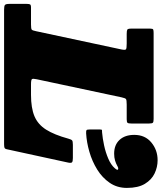

<svg xmlns="http://www.w3.org/2000/svg" viewBox="6 -866 810 963"><g transform="rotate(90 411.5 -385.0)"><path d="M-50 -27.5V-112.5Q-50 -125.5 -47.5 -130.2Q-45 -135 -32 -135H53Q75 -135 79.2 -138.8Q83.5 -142.5 87 -160.5L178.5 -588.5Q182.5 -608 177.5 -611.5Q172.5 -615 149 -615H101Q84.5 -615 79.2 -618Q74 -621 74 -637.5V-732.5Q74 -745.5 78.5 -747.8Q83 -750 96 -750H527Q542 -750 546 -746.2Q550 -742.5 550 -726.5V-639Q550 -624 546.8 -619.5Q543.5 -615 529 -615H455Q432 -615 427.2 -611.2Q422.5 -607.5 418.5 -588.5L328 -163.5Q324 -145 327.2 -140Q330.5 -135 354 -135H406Q472 -135 513.2 -152.2Q554.5 -169.5 580.5 -210.5Q606.5 -251.5 626 -322.5Q630 -337 634.5 -341Q639 -345 657 -345H723Q740.5 -345 744.8 -340.5Q749 -336 746 -321.5L679.5 -15.5Q677.5 -4.5 672 -2.2Q666.5 0 653 0H-20Q-38.5 0 -44.2 -4Q-50 -8 -50 -27.5ZM607 -653Q607 -707 645 -738.5Q683 -770 734 -770Q768.5 -770 800.2 -755Q832 -740 852.5 -706.2Q873 -672.5 873 -616Q873 -567 847.5 -529.8Q822 -492.5 780.8 -467Q739.5 -441.5 691.8 -427.8Q644 -414 599.5 -411.5Q586.5 -411 583.2 -413.5Q580 -416 580 -429V-482Q580 -491 583.5 -491Q587 -491 595 -491.5Q624 -494 659.2 -501.5Q694.5 -509 726 -522.5Q757.5 -536 774 -555Q786.5 -569 780 -571.8Q773.5 -574.5 762 -567.5Q750.5 -561 735.5 -556.5Q720.5 -552 701 -552Q657.5 -552 632.2 -579Q607 -606 607 -653Z"/></g></svg>

Font: Besley* Fatface
Style: Italic
Weight: 900
Italic angle: -13°
Designer: Owen Earl
Foundry: indestructible type*
Version: Version 3.000; ttfautohint (v1.8.3)